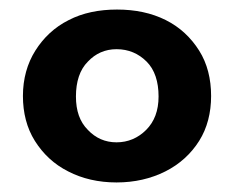

<svg xmlns="http://www.w3.org/2000/svg" viewBox="-20 -729 490 402"><path d="M28 -528C28 -528 28 -528 28 -528C28 -493 36 -461 53 -434C70 -407 93 -385 123 -370C152 -355 186 -347 224 -347C224 -347 224 -347 224 -347C262 -347 296 -355 326 -370C356 -385 380 -407 397 -434C414 -461 422 -493 422 -528C422 -528 422 -528 422 -528C422 -564 414 -596 397 -623C380 -650 357 -672 327 -687C297 -702 263 -709 225 -709C225 -709 225 -709 225 -709C187 -709 153 -702 124 -687C94 -672 71 -650 54 -623C37 -596 28 -564 28 -528ZM312 -527C312 -527 312 -527 312 -527C312 -497 303 -474 286 -457C269 -440 248 -431 224 -431C224 -431 224 -431 224 -431C200 -431 180 -440 164 -457C147 -474 139 -497 139 -527C139 -527 139 -527 139 -527C139 -558 147 -583 164 -600C180 -617 200 -626 224 -626C224 -626 224 -626 224 -626C249 -626 270 -617 287 -600C304 -583 312 -558 312 -527Z"/></svg>

Font: Girnar Poppins
Style: SemiBold
Weight: 500
Designer: Ninad Kale (Devanagari), Jonny Pinhorn (Latin)
Foundry: Indian Type Foundry
Version: ""